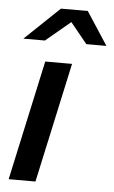

<svg xmlns="http://www.w3.org/2000/svg" viewBox="-53 -762 476 799"><g transform="rotate(5 185.5 -363.0)"><path d="M235 -501 126 0H14L123 -501ZM287 -588 217 -674 114 -588H24L169 -726H281L371 -588Z"/></g></svg>

Font: Red Hat Text Medium
Style: Italic
Weight: 500
Italic angle: -12°
Designer: Pentagram / MCKL
Foundry: Pentagram / MCKL
Version: Version 1.003; Red Hat Text Medium Italic